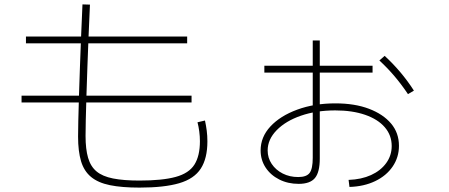

<svg xmlns="http://www.w3.org/2000/svg" viewBox="-20 -821 2040 873"><path d="M614 32Q534 32 480 21Q426 10 394 -16.5Q362 -43 348.5 -88Q335 -133 335 -200Q335 -224 336 -271.5Q337 -319 339 -382Q341 -445 343.5 -517Q346 -589 349 -662Q352 -735 355 -801L389 -800Q386 -735 383 -663Q380 -591 377.5 -519.5Q375 -448 373 -385Q371 -322 370 -274.5Q369 -227 369 -203Q369 -143 380.5 -103.5Q392 -64 419 -41.5Q446 -19 494 -9.5Q542 0 614 0Q718 0 778.5 -16.5Q839 -33 864 -72.5Q889 -112 889 -179Q889 -201 886 -223.5Q883 -246 878 -265L912 -273Q917 -250 920 -227Q923 -204 923 -178Q923 -101 893 -54.5Q863 -8 795 12Q727 32 614 32ZM78 -355V-386H851V-355ZM98 -624V-655H831V-624Z M1565 -3Q1623 -5 1667 -25Q1711 -45 1736 -79.5Q1761 -114 1761 -157Q1761 -206 1729.5 -242.5Q1698 -279 1640 -299Q1582 -319 1504 -319Q1418 -319 1348.5 -295Q1279 -271 1238 -229Q1197 -187 1197 -137Q1197 -103 1215.5 -75.5Q1234 -48 1265.5 -32Q1297 -16 1336 -16Q1374 -16 1388 -35Q1402 -54 1402 -103V-327V-637H1434V-100Q1434 -38 1412 -11.5Q1390 15 1338 15Q1289 15 1249.5 -5Q1210 -25 1187.5 -59.5Q1165 -94 1165 -137Q1165 -198 1209.5 -246Q1254 -294 1331.5 -322.5Q1409 -351 1505 -351Q1593 -351 1657.5 -326.5Q1722 -302 1758 -259.5Q1794 -217 1794 -158Q1794 -106 1765.5 -64Q1737 -22 1686 2.5Q1635 27 1569 29ZM1182 -491V-522H1674V-491ZM1835 -393Q1807 -435 1775 -473Q1743 -511 1705 -546L1729 -567Q1767 -532 1800 -493Q1833 -454 1862 -409Z"/></svg>

Font: M PLUS 1 ExtraLight
Style: Regular
Weight: 250
Version: Version 1.001